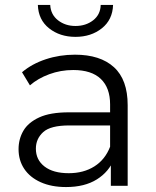

<svg xmlns="http://www.w3.org/2000/svg" viewBox="-20 -751 630 776"><path d="M428 0V-116L425 -135V-329Q425 -396 387.5 -432Q350 -468 276 -468Q225 -468 179 -451Q133 -434 101 -406L69 -459Q109 -493 165 -511.5Q221 -530 283 -530Q385 -530 440.5 -479.5Q496 -429 496 -326V0ZM247 5Q188 5 144.5 -14.5Q101 -34 78 -68.5Q55 -103 55 -148Q55 -189 74.5 -222.5Q94 -256 138.5 -276.5Q183 -297 258 -297H439V-244H260Q184 -244 154.5 -217Q125 -190 125 -150Q125 -105 160 -78Q195 -51 258 -51Q318 -51 361.5 -78.5Q405 -106 425 -158L441 -109Q421 -57 371.5 -26Q322 5 247 5ZM285 -602Q222 -602 178.5 -636.5Q135 -671 133 -731H183Q185 -692 214.5 -669Q244 -646 285 -646Q327 -646 356.5 -669Q386 -692 387 -731H437Q435 -671 391.5 -636.5Q348 -602 285 -602Z"/></svg>

Font: Montserrat Thin
Style: Regular
Weight: 400
Version: Version 9.000